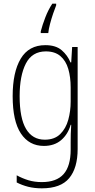

<svg xmlns="http://www.w3.org/2000/svg" viewBox="-20 -836 518 1046"><path d="M227 -590Q284 -590 316 -562.5Q348 -535 364 -496H368L373 -580H403V-24Q403 79 357 134.5Q311 190 208 190Q167 190 133.5 181.5Q100 173 71 158V119Q102 136 135 146Q168 156 208 156Q288 156 326.5 112.5Q365 69 365 -21V-61Q365 -84 365.5 -106Q366 -128 368 -156H365Q350 -104 313 -72.5Q276 -41 219 -41Q139 -41 94 -108.5Q49 -176 49 -312Q49 -443 93 -516.5Q137 -590 227 -590ZM230 -556Q155 -556 121 -490Q87 -424 87 -312Q87 -192 122 -133.5Q157 -75 224 -75Q277 -75 308 -105.5Q339 -136 352 -183.5Q365 -231 365 -283V-359Q365 -416 352 -460.5Q339 -505 309 -530.5Q279 -556 230 -556ZM286 -807Q279 -790 269.5 -762Q260 -734 252.5 -705.5Q245 -677 243 -656H202V-665Q211 -700 227 -741.5Q243 -783 265 -816H286Z"/></svg>

Font: Noto Sans Tamil UI Condensed ExtraLight
Style: Regular
Weight: 200
Width: 3
Designer: Jelle Bosma - Monotype Design Team
Foundry: Monotype Imaging Inc.
Version: Version 2.004; ttfautohint (v1.8.4.7-5d5b)